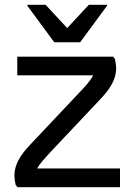

<svg xmlns="http://www.w3.org/2000/svg" viewBox="-20 -780 560 800"><path d="M314 -604 426 -756V-760H350L260 -663L170 -760H94V-756L206 -604ZM135 -78C145 -98 170 -124 188 -144L388 -356C414 -384 464 -432 464 -496C464 -504 462 -520 459 -534L451 -544H52V-466H368C359 -446 334 -419 316 -400L116 -188C90 -160 40 -112 40 -48C40 -40 42 -24 45 -10L53 0H480V-78Z"/></svg>

Font: Kufam Arabic Latin Roman Normal
Style: Regular
Weight: 400
Designer: Wael Morcos & Artur Schmal
Version: Version 1.200;PS 001.200;hotconv 1.0.88;makeotf.lib2.5.64775